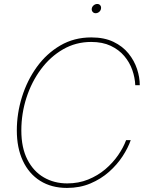

<svg xmlns="http://www.w3.org/2000/svg" viewBox="-20 -923 728 953"><path d="M312.5 9.8Q235.4 9.8 179.4 -25.4Q123.5 -60.5 93.5 -124.8Q63.5 -189 63.5 -275.4Q63.5 -359.9 89.1 -441.9Q114.7 -523.9 162.8 -590.6Q210.9 -657.2 279.3 -697.3Q347.7 -737.3 433.1 -737.3Q497.6 -737.3 543.2 -715.3Q588.9 -693.4 617.7 -657.7Q646.5 -622.1 660.2 -580.6Q673.8 -539.1 673.8 -500H651.4Q649.9 -537.6 636.7 -575.4Q623.5 -613.3 596.9 -644.8Q570.3 -676.3 529.5 -695.6Q488.8 -714.8 432.6 -714.8Q356.4 -714.8 293 -678.2Q229.5 -641.6 183.1 -579.1Q136.7 -516.6 111.3 -438Q85.9 -359.4 85.9 -275.4Q85.9 -189.5 116 -130.9Q146 -72.3 197.5 -42.5Q249 -12.7 313.5 -12.7Q370.1 -12.7 417.7 -32Q465.3 -51.3 502.7 -83Q540 -114.7 566.2 -152.6Q592.3 -190.4 606 -227.5H628.9Q615.7 -189 588.6 -147.5Q561.5 -106 521.5 -70.3Q481.4 -34.7 429 -12.5Q376.5 9.8 312.5 9.8ZM454.6 -857.4Q445.3 -857.4 439.7 -864.3Q434.1 -871.1 435.5 -880.4Q437 -890.1 445.1 -896.7Q453.1 -903.3 462.9 -903.3Q472.2 -903.3 477.5 -896.7Q482.9 -890.1 481.4 -880.4Q480 -870.6 472.2 -864Q464.4 -857.4 454.6 -857.4Z"/></svg>

Font: Inter 24pt Thin
Style: Italic
Weight: 250
Italic angle: -9.3988°
Version: Version 4.001;git-66647c0bb